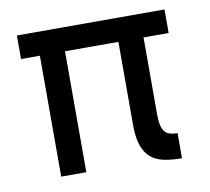

<svg xmlns="http://www.w3.org/2000/svg" viewBox="-60 -526 660 602"><g transform="rotate(-10 270.0 -225.5)"><path d="M500 -460V-385H420V-141Q420 -108 427 -93.5Q434 -79 446 -75Q458 -71 473 -71V9Q442 9 417 4Q392 -1 375 -15Q358 -29 349 -54.5Q340 -80 340 -121V-385H170V0H90V-385H30V-460Z"/></g></svg>

Font: Venryn Sans
Style: Regular
Weight: 400
Designer: Owen Earl, indestructible type* (font) & Cristiano Sobral (main changes)
Version: Version 3.600; ttfautohint (v1.8.3)